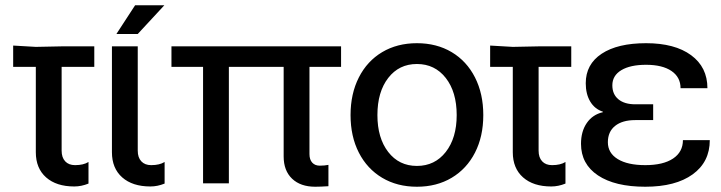

<svg xmlns="http://www.w3.org/2000/svg" viewBox="-20 -696 2738 729"><path d="M116 -442H30V-523L116 -518L214 -520H338V-442H214V-124Q214 -98 227.5 -83.5Q241 -69 265 -69Q297 -69 316 -81V1Q289 12 262 12Q194 12 155 -22.5Q116 -57 116 -118Z M405 -520H503V-124Q503 -98 516.5 -83.5Q530 -69 554 -69Q586 -69 605 -81V1Q578 12 551 12Q483 12 444 -22.5Q405 -57 405 -118ZM493 -676H604L503 -567H422Z M1275 -442H1155V-111Q1155 -90 1165.5 -78.5Q1176 -67 1194 -67Q1212 -67 1227 -70V11Q1197 13 1177 13Q1121 13 1089 -17.5Q1057 -48 1057 -102V-442H849V0H751V-442H631V-520H1275Z M1815 -259Q1815 -178 1783.5 -116.5Q1752 -55 1695 -21Q1638 13 1563 13Q1488 13 1431 -21Q1374 -55 1342.5 -116.5Q1311 -178 1311 -259Q1311 -340 1342.5 -402Q1374 -464 1431 -498Q1488 -532 1563 -532Q1638 -532 1695 -498Q1752 -464 1783.5 -402Q1815 -340 1815 -259ZM1563 -66Q1631 -66 1672.5 -119Q1714 -172 1714 -259Q1714 -347 1672.5 -400Q1631 -453 1563 -453Q1495 -453 1454 -400Q1413 -347 1413 -259Q1413 -172 1454 -119Q1495 -66 1563 -66Z M1927 -442H1841V-523L1927 -518L2025 -520H2149V-442H2025V-124Q2025 -98 2038.5 -83.5Q2052 -69 2076 -69Q2108 -69 2127 -81V1Q2100 12 2073 12Q2005 12 1966 -22.5Q1927 -57 1927 -118Z M2430 -69Q2498 -69 2535.5 -94Q2573 -119 2573 -164H2675Q2675 -81 2610 -34Q2545 13 2430 13Q2315 13 2250.5 -30Q2186 -73 2186 -150Q2186 -197 2208 -229Q2230 -261 2269 -270V-272Q2238 -282 2221 -310.5Q2204 -339 2204 -380Q2204 -452 2264.5 -492Q2325 -532 2433 -532Q2542 -532 2604 -486.5Q2666 -441 2666 -361H2564Q2564 -403 2529.5 -426.5Q2495 -450 2433 -450Q2373 -450 2339 -429.5Q2305 -409 2305 -372Q2305 -338 2328 -319Q2351 -300 2392 -300H2460V-240H2392Q2343 -240 2315.5 -218Q2288 -196 2288 -156Q2288 -115 2325.5 -92Q2363 -69 2430 -69Z"/></svg>

Font: Non Bureau
Style: Regular
Weight: 400
Designer: Jona Saucedo
Foundry: Non Foundry
Version: Version 1.000; ttfautohint (v1.8.4)